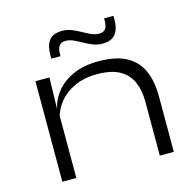

<svg xmlns="http://www.w3.org/2000/svg" viewBox="-100 -778 900 881"><g transform="rotate(-15 350.0 -337.0)"><path d="M553 0V-256Q553 -310 535.5 -350.2Q518 -390.5 478.2 -413Q438.5 -435.5 370.5 -435.5Q309.5 -435.5 263.5 -414.2Q217.5 -393 189 -357Q160.5 -321 151.5 -276.5L139.5 -327H153Q161 -370 190.5 -407.2Q220 -444.5 270.5 -467.8Q321 -491 392.5 -491Q476 -491 525.8 -463.5Q575.5 -436 597.5 -385.2Q619.5 -334.5 619.5 -264V0ZM90 0V-477.5H156.5L153 -328.5L156.5 -321.5V0ZM432.5 -564Q409 -564 387.8 -572.5Q366.5 -581 346.8 -592.2Q327 -603.5 308.2 -612Q289.5 -620.5 271 -620.5Q250.5 -620.5 240.8 -607.8Q231 -595 231 -569V-558.5H187V-575Q187 -620.5 205.8 -644.8Q224.5 -669 268 -669Q291.5 -669 312.5 -660.5Q333.5 -652 353.5 -640.8Q373.5 -629.5 392.2 -621Q411 -612.5 429.5 -612.5Q450.5 -612.5 459.8 -625.2Q469 -638 469 -664V-674.5H513.5V-657.5Q513.5 -612.5 494.5 -588.2Q475.5 -564 432.5 -564Z"/></g></svg>

Font: Anek Latin Expanded Light
Style: Regular
Weight: 300
Width: 7
Designer: Yesha Goshar
Foundry: Ek Type
Version: Version 1.003